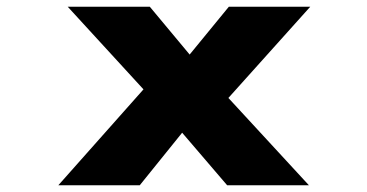

<svg xmlns="http://www.w3.org/2000/svg" viewBox="-20 -553 1096 573"><path d="M658 0 473 -216 447 -244 182 -533H427L577 -353L606 -321L902 0ZM154 0 431 -312 564 -207 397 0ZM626 -221 495 -328 663 -533H906Z"/></svg>

Font: Lexend Zetta ExtraBold
Style: Regular
Weight: 800
Designer: Bonnie Shaver-Troup, Thomas Jockin
Foundry: Lexend
Version: Version 1.007